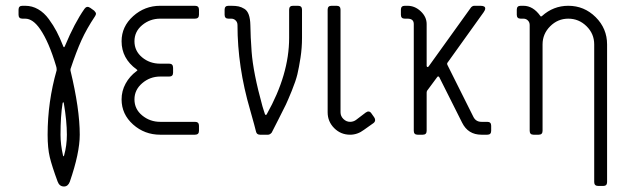

<svg xmlns="http://www.w3.org/2000/svg" viewBox="-20 -475 2206 677"><path d="M228.5 -226.1Q261.2 -90.8 261.2 0Q261.2 64.5 226.1 166Q219.7 182.6 205.6 182.6Q189.5 182.6 183.1 165Q163.1 110.8 155.5 79.1Q147.9 47.4 147.9 0Q147.9 -115.7 179.7 -227.1V-231.4Q179.7 -236.3 177.7 -242.2Q152.3 -327.6 121.6 -372.1Q96.2 -409.2 68.8 -409.2H59.1Q45.4 -409.2 45.4 -422.9V-440.9Q45.4 -454.6 59.1 -454.6H68.8Q93.3 -454.6 114.5 -442.4Q135.7 -430.2 152.1 -407.7Q168.5 -385.3 179.7 -363.8Q190.9 -342.3 202.1 -314Q205.6 -303.2 209.5 -314Q242.7 -393.6 277.8 -443.8Q286.1 -455.6 298.3 -447.3L312 -437.5Q318.4 -431.2 318.4 -426.3Q318.4 -422.9 314.9 -417.5Q285.6 -373.5 267.3 -333.3Q249 -293 228.5 -231.4ZM200.7 -110.8Q193.4 -66.4 193.4 0Q193.4 34.2 202.1 72.8Q203.1 76.2 204.1 76.2Q205.1 76.2 206.1 72.8Q215.8 38.1 215.8 0Q215.8 -47.4 205.1 -110.8Q204.1 -114.7 203.1 -114.7Q201.7 -114.7 200.7 -110.8Z M454.1 -329.6Q454.1 -295.4 481 -272.9Q507.8 -250.5 544.9 -250.5H576.7Q590.3 -250.5 590.3 -235.8V-218.8Q590.3 -205.1 576.7 -205.1H544.9Q508.8 -205.1 481.4 -181.6Q454.1 -158.2 454.1 -124.5Q454.1 -90.3 481.4 -67.9Q508.8 -45.4 544.9 -45.4H667.5Q681.6 -45.4 681.6 -31.7V-13.7Q681.6 0 667.5 0H544.9Q489.7 0 449.2 -36.1Q408.7 -72.3 408.7 -124.5Q408.7 -154.3 422.9 -180.2Q437 -206.1 461.4 -224.1Q462.9 -225.1 463.6 -225.8Q464.4 -226.6 464.4 -227.3Q464.4 -228 463.6 -228.8Q462.9 -229.5 461.4 -230.5Q408.7 -269 408.7 -329.6Q408.7 -381.3 449.5 -418Q490.2 -454.6 544.9 -454.6H667.5Q681.6 -454.6 681.6 -440.9V-422.9Q681.6 -409.2 667.5 -409.2H544.9Q508.8 -409.2 481.4 -386.5Q454.1 -363.8 454.1 -329.6Z M861.8 -87.9Q817.4 -239.3 817.4 -386.7Q817.4 -396.5 811 -402.8Q804.7 -409.2 795.4 -409.2H785.6Q772 -409.2 772 -422.9V-440.9Q772 -454.6 785.6 -454.6H795.4Q811 -454.6 821.3 -452.4Q831.5 -450.2 841.8 -443.8Q852.1 -437.5 857.2 -423.1Q862.3 -408.7 862.8 -386.7Q863.3 -345.7 867.2 -293Q872.6 -218.8 905.3 -100.6Q905.8 -99.1 909.2 -88.1Q912.6 -77.1 913.6 -74.2Q917 -65.4 920.9 -72.8Q999.5 -212.4 999.5 -341.3V-440.9Q999.5 -454.6 1013.2 -454.6H1030.8Q1044.9 -454.6 1044.9 -440.9V-341.3Q1044.9 -306.2 1039.6 -271.5Q1034.2 -236.8 1028.6 -213.1Q1022.9 -189.5 1008.8 -154.8Q994.6 -120.1 988 -106.2Q981.4 -92.3 961.9 -54.2Q942.4 -16.1 938 -7.3Q931.6 0 925.3 0H897Q885.3 0 882.8 -10.7Q880.4 -22 861.8 -87.9Z M1214.4 0Q1181.6 0 1158.4 -23.2Q1135.3 -46.4 1135.3 -79.1V-440.9Q1135.3 -454.6 1148.9 -454.6H1167Q1180.7 -454.6 1180.7 -440.9V-79.1Q1180.7 -65.4 1190.9 -55.4Q1201.2 -45.4 1214.4 -45.4Q1225.6 -45.4 1234.9 -51.8L1269.5 -78.1Q1281.7 -86.9 1289.6 -75.2L1299.3 -61.5Q1302.7 -56.6 1302.7 -51.8Q1302.7 -45.4 1296.9 -41L1263.2 -17.1Q1240.7 0 1214.4 0Z M1417 -454.6Q1442.9 -454.6 1463.6 -435.1Q1484.4 -415.5 1484.4 -390.1V-243.2Q1484.4 -239.7 1486.8 -238.8Q1489.3 -237.8 1491.7 -241.2L1641.1 -449.2Q1646.5 -454.6 1652.3 -454.6H1673.8Q1690.9 -454.6 1690.9 -445.3Q1690.9 -439.5 1685.5 -432.1L1558.6 -254.9Q1555.2 -251.5 1557.6 -246.1L1649.4 -62.5Q1658.2 -45.4 1677.7 -45.4H1698.2Q1711.9 -45.4 1711.9 -31.7V-13.7Q1711.9 0 1698.2 0H1677.7Q1630.4 0 1609.4 -42.5L1528.8 -203.1Q1524.9 -208 1521.5 -203.1L1485.4 -154.3Q1484.4 -151.4 1484.4 -148.9V-13.7Q1484.4 0 1470.7 0H1452.6Q1439 0 1439 -13.7V-390.1Q1439 -409.2 1417 -409.2H1407.2Q1393.6 -409.2 1393.6 -422.9V-440.9Q1393.6 -454.6 1407.2 -454.6Z M1893.1 -318.4V-13.7Q1893.1 0 1879.4 0H1861.3Q1847.7 0 1847.7 -13.7V-386.7Q1847.7 -396.5 1841.3 -402.8Q1835 -409.2 1825.7 -409.2H1815.9Q1802.2 -409.2 1802.2 -422.9V-440.9Q1802.2 -454.6 1815.9 -454.6H1825.7Q1859.4 -454.6 1884.8 -419.4Q1886.7 -415 1891.1 -418.5Q1931.2 -454.6 1983.9 -454.6Q2040 -454.6 2080.3 -414.6Q2120.6 -374.5 2120.6 -318.4V167Q2120.6 180.7 2106.9 180.7H2089.8Q2075.2 180.7 2075.2 167V-318.4Q2075.2 -356 2048.1 -382.6Q2021 -409.2 1983.9 -409.2Q1946.8 -409.2 1919.9 -382.3Q1893.1 -355.5 1893.1 -318.4Z"/></svg>

Font: GOSTRUS
Style: type A
Weight: 200
Designer: Юрий и Татьяна Кривогуз
Version: Version 01.0